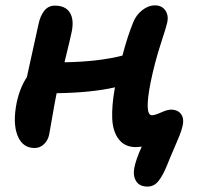

<svg xmlns="http://www.w3.org/2000/svg" viewBox="-20 -540 741 715"><path d="M108.9 11.2Q64 11.2 45.4 -34.9Q26.9 -81.1 42 -157.2Q53.7 -212.9 80.1 -252.9Q102.1 -351.1 123 -448.2Q129.4 -480 144.5 -499.5Q159.7 -519 184.1 -519Q224.1 -519 240.2 -492.9Q256.3 -466.8 247.1 -421.9Q244.6 -407.7 220.2 -308.1Q346.7 -310.1 436 -333Q454.1 -402.8 476.1 -457Q486.8 -483.9 509.5 -502Q532.2 -520 557.1 -520Q582.5 -520 595.5 -501.5Q608.4 -482.9 603 -457Q600.1 -442.4 578.1 -375Q556.2 -307.6 541 -233.9Q516.6 -110.8 545.9 -110.8Q556.6 -110.8 580.1 -121.3Q603.5 -131.8 617.2 -131.8Q640.6 -131.8 653.1 -116.5Q665.5 -101.1 661.1 -76.2Q657.7 -58.6 648.7 -35.6Q639.6 -12.7 625.7 18.8Q611.8 50.3 603 73.2Q586.9 113.3 570.3 134Q553.7 154.8 529.8 154.8Q499.5 154.8 487.1 134.8Q474.6 114.7 480 85.9Q485.4 55.7 507.8 5.9Q494.1 7.8 485.8 7.8Q444.8 7.8 422.4 -21.2Q399.9 -50.3 397.9 -98.6Q396 -147 407.2 -210Q407.2 -210.4 407.7 -212.2Q408.2 -213.9 408.2 -214.8Q320.8 -194.8 190.9 -192.9Q184.1 -159.7 174.6 -104.2Q165 -48.8 163.1 -39.1Q158.7 -17.1 143.6 -2.9Q128.4 11.2 108.9 11.2Z"/></svg>

Font: Shantell Sans Normal
Style: Italic
Weight: 600
Italic angle: -11.31°
Designer: Stephen Nixon, Anya Danilova, Shantell Martin
Foundry: Arrow Type
Version: Version 1.006;[559af2be0]